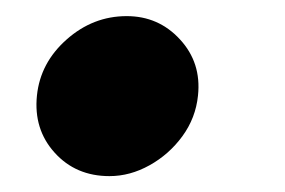

<svg xmlns="http://www.w3.org/2000/svg" viewBox="-20 -206 352 237"><path d="M115.1 11.4Q73.5 11.4 47.4 -17.6Q21.3 -46.5 25.6 -88.1Q29.8 -128.6 62.3 -157.3Q94.8 -186.1 136.4 -186.1Q175.8 -186.1 202.2 -157.3Q228.7 -128.6 224.4 -88.1Q221.6 -60.4 205.1 -37.8Q188.6 -15.3 164.6 -2Q140.6 11.4 115.1 11.4Z"/></svg>

Font: Inter UI Black
Style: Italic
Weight: 900
Italic angle: -9.39999°
Designer: Rasmus Andersson
Foundry: rsms
Version: 3.2;8d6f07862